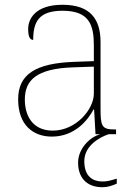

<svg xmlns="http://www.w3.org/2000/svg" viewBox="-20 -562 557 804"><path d="M197 10C295 10 349 -61 372 -104H374L380 0H400C353 13 307 63 307 119C307 182 343 222 409 222C429 222 449 216 469 207V186C442 194 430 198 409 198C371 198 333 179 333 113C333 47 399 12 435 0H466V-20H459C405 -20 401 -35 401 -110V-386C401 -481 359 -542 242 -542C127 -542 98 -482 98 -441C98 -409 105 -395 119 -395C119 -471 143 -517 242 -517C355 -517 373 -456 373 -371V-306L290 -303C129 -297 56 -251 56 -146C56 -39 118 10 197 10ZM201 -15C117 -15 84 -77 84 -145C84 -225 131 -275 287 -280L373 -283V-170C373 -104 298 -15 201 -15Z"/></svg>

Font: Noto Serif Georgian Thin
Style: Regular
Weight: 100
Designer: Monotype Design Team, Akaki Razmadze
Foundry: Google LLC
Version: Version 2.003